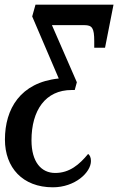

<svg xmlns="http://www.w3.org/2000/svg" viewBox="-20 -556 503 817"><path d="M205 241C299 241 367 178 367 129C367 114 362 104 355 99C318 144 276 180 215 180C156 180 114 134 114 41C114 -86 173 -173 285 -173H298L307 -206L201 -449H339C372 -449 381 -437 381 -381V-353H427L463 -536H131L117 -486L230 -222C66 -205 1 -92 1 38C1 157 76 241 205 241Z"/></svg>

Font: Noto Serif Condensed Semi
Style: Italic
Weight: 600
Width: 3
Italic angle: -12°
Designer: Monotype Design Team
Foundry: Monotype Imaging Inc.
Version: Version 1.901